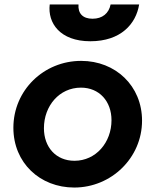

<svg xmlns="http://www.w3.org/2000/svg" viewBox="-20 -829 696 861"><path d="M313 12C479 12 617 -121 617 -288C617 -444 498 -556 344 -556C176 -556 40 -424 40 -256C40 -99 159 12 313 12ZM177 -254C177 -354 246 -436 343 -436C425 -436 480 -375 480 -290C480 -190 410 -108 314 -108C231 -108 177 -169 177 -254ZM203 -809C193 -726 249 -644 385 -644C522 -644 590 -722 604 -809H476C468 -769 439 -745 395 -745C351 -745 329 -769 332 -809Z"/></svg>

Font: Mluvka Bold
Style: Italic
Weight: 700
Italic angle: -8°
Designer: Modified by Jiří Krblich, Original typeface by Gumpita Rahayu
Foundry: Gumpita Rahayu & Jiří Krblich
Version: Version 2.000;Glyphs 3.1.1 (3134)